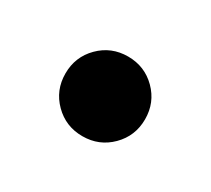

<svg xmlns="http://www.w3.org/2000/svg" viewBox="-45 -492 285 259"><g transform="rotate(30 97.0 -362.0)"><path d="M53 -318Q35 -336 35 -362Q35 -388 53 -406Q71 -424 97 -424Q123 -424 141 -406Q159 -388 159 -362Q159 -336 141 -318Q123 -300 97 -300Q71 -300 53 -318Z"/></g></svg>

Font: Baumans
Style: Regular
Weight: 400
Designer: Henadij Zarechnjuk
Foundry: Cyreal (www.cyreal.org)
Version: Version 001.001